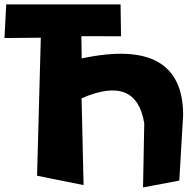

<svg xmlns="http://www.w3.org/2000/svg" viewBox="-31 -817 832 851"><path d="M780.8 -308.6 763.7 -16.6 603 13.7 608.4 -270.5Q573.2 -487.3 330.6 -381.3L339.4 3.4L133.3 -38.1L149.9 -649.9L-11.2 -648.4L-3.4 -797.4H503.4L505.4 -656.2L329.6 -656.7L331.1 -558.1Q778.8 -653.3 780.8 -308.6Z"/></svg>

Font: Lapsus Pro (theguybrush.com)
Style: Bold
Weight: 700
Designer: Jose Roses
Version: Version 1.00 February 9, 2018, initial release